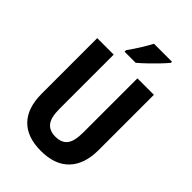

<svg xmlns="http://www.w3.org/2000/svg" viewBox="-271 -1042 1162 1162"><g transform="rotate(45 310.0 -461.5)"><path d="M553 -240Q553 -121 491 -55.5Q429 10 309 10Q191 10 129.5 -53.5Q68 -117 68 -239V-714H209V-249Q209 -175 234.5 -144Q260 -113 310 -113Q363 -113 387.5 -144.5Q412 -176 412 -250V-714H553ZM489 -924Q474 -905 447.5 -877.5Q421 -850 391.5 -821.5Q362 -793 338 -773H243V-786Q269 -822 293 -860.5Q317 -899 335 -933H489Z"/></g></svg>

Font: Noto Sans Thai Cond
Style: Bold
Weight: 700
Width: 3
Designer: Monotype Design Team
Foundry: Monotype Imaging Inc.
Version: Version 2.002; ttfautohint (v1.8.4.7-5d5b)